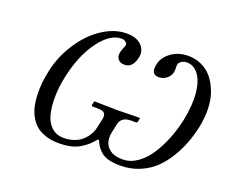

<svg xmlns="http://www.w3.org/2000/svg" viewBox="-111 -832 1206 1018"><g transform="rotate(20 492.5 -323.0)"><path d="M478 -188Q482.9 -211.9 472.7 -221.9Q462.4 -231.9 433.1 -231.9H406.2Q403.3 -231.9 401.4 -234.4Q399.4 -236.8 399.9 -240.2L404.3 -258.8L406.7 -261.2Q493.2 -258.8 532.2 -258.8L661.6 -261.2L663.1 -258.8L659.2 -240.2Q657.7 -231.9 649.4 -231.9H623.5Q568.8 -231.9 559.1 -188L547.9 -136.2Q545.4 -124.5 545.4 -112.8Q545.4 -101.1 547.9 -87.9Q550.3 -74.7 557.9 -63.5Q565.4 -52.2 576.9 -43Q588.4 -33.7 607.2 -28.3Q626 -22.9 649.9 -22.9Q692.4 -22.9 731.2 -49.3Q770 -75.7 799.1 -119.9Q828.1 -164.1 849.6 -217.3Q871.1 -270.5 883.8 -329.1Q901.9 -418 896 -483.4Q890.1 -548.8 863.5 -585.9Q836.9 -623 795.4 -623Q780.8 -623 767.3 -614.7Q753.9 -606.4 751.5 -596.2Q750 -589.4 750.7 -576.2Q751.5 -563 749 -549.8Q744.6 -529.3 725.6 -513.7Q706.5 -498 680.7 -498Q634.3 -498 647.9 -560.1Q656.7 -599.6 696.5 -628.9Q736.3 -658.2 793 -658.2Q834.5 -658.2 869.6 -641.1Q904.8 -624 929 -593.8Q953.1 -563.5 968.3 -522Q983.4 -480.5 984.9 -431.2Q986.3 -381.8 975.6 -327.1Q965.3 -278.3 948.7 -233.2Q932.1 -188 904.5 -142.3Q877 -96.7 842.3 -63.2Q807.6 -29.8 757.8 -8.8Q708 12.2 650.4 12.2Q613.3 12.2 586.4 5.6Q559.6 -1 543 -14.6Q526.4 -28.3 516.8 -42.2Q507.3 -56.2 498.5 -77.1H492.2Q474.1 -56.2 458.7 -42.2Q443.4 -28.3 420.9 -14.6Q398.4 -1 368.9 5.6Q339.4 12.2 302.2 12.2Q260.7 12.2 227.8 1.2Q194.8 -9.8 173.3 -28.3Q151.9 -46.9 137.5 -73.5Q123 -100.1 116.7 -129.6Q110.4 -159.2 109.4 -193.6Q108.4 -228 111.8 -260.7Q115.2 -293 122.6 -327.1Q141.6 -416.5 191.4 -492.7Q240.7 -568.8 308.3 -613.5Q376 -658.2 444.8 -658.2Q501.5 -658.2 529.1 -628.9Q556.6 -599.6 547.9 -560.1Q534.2 -498 488.8 -498Q462.9 -498 451.2 -513.4Q439.5 -528.8 443.8 -549.8Q446.8 -563 452.1 -576.2Q458 -589.8 459.5 -596.2Q461.9 -606.4 451.9 -614.7Q441.9 -623 427.2 -623Q363.8 -623 303.2 -541Q242.7 -459.5 214.8 -329.1Q202.1 -270 201.2 -217.3Q199.7 -164.1 210 -119.9Q220.2 -75.7 247.8 -49.3Q275.4 -22.9 317.9 -22.9Q346.7 -22.9 370.8 -30.8Q395 -38.6 410.9 -50.3Q426.8 -62 439 -77.9Q451.2 -93.8 457.5 -107.9Q463.4 -121.6 466.8 -136.2Z"/></g></svg>

Font: Linux Biolinum G
Style: Italic
Weight: 400
Italic angle: -12°
Designer: Philipp H. Poll
Foundry: Philipp H. Poll
Version: Version 0.5.1